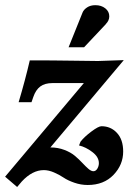

<svg xmlns="http://www.w3.org/2000/svg" viewBox="-26 -726 507 756"><path d="M41.5 10.3 -5.9 -30.3 304.2 -398.9H181.2Q150.4 -398.9 132.6 -385.5Q114.7 -372.1 105 -343.8L98.1 -323.7H47.4Q73.7 -412.1 91.3 -488.3Q183.1 -488.3 256.3 -487.1Q329.6 -485.8 359.9 -485.8Q365.7 -485.8 461.4 -489.3L172.4 -145.5Q202.1 -145.5 227.5 -135.7Q252.9 -126 269 -112.3Q285.2 -98.6 298.1 -84.7Q311 -70.8 322 -61.3Q333 -51.8 341.8 -51.8Q351.1 -51.8 357.2 -61.8Q363.3 -71.8 363.3 -83.5Q363.3 -107.9 337.6 -127.4Q312 -147 285.2 -153.3L291 -168Q305.7 -187 333.7 -208Q361.8 -229 373.5 -229Q410.2 -229 434.6 -202.6Q459 -176.3 459 -129.4Q459 -77.1 420.9 -37.4Q382.8 2.4 319.3 2.4Q292.5 2.4 266.6 -6.6Q240.7 -15.6 224.1 -26.9Q207.5 -38.1 186.5 -47.1Q165.5 -56.2 146.5 -56.2Q101.6 -56.2 60.1 -11.7ZM305.2 -540H244.1L299.3 -677.2Q303.7 -688 316.9 -696.8Q330.1 -705.6 349.6 -705.6Q373 -705.6 388.7 -693.1Q404.3 -680.7 404.3 -661.6Q404.3 -645 390.6 -631.3H391.1Q350.1 -588.4 305.2 -540Z"/></svg>

Font: Flanker
Style: Bold Italic
Weight: 700
Italic angle: -12°
Designer: Flanker
Version: Version 2.000